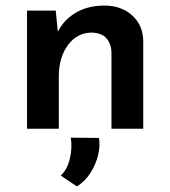

<svg xmlns="http://www.w3.org/2000/svg" viewBox="-20 -462 611 689"><path d="M180 -424 189 -334 186 -345Q207 -389 250.5 -415.5Q294 -442 355 -442Q415 -442 454 -407Q493 -372 494 -315V0H380V-274Q379 -305 362 -324.5Q345 -344 309 -345Q257 -345 224 -300.5Q191 -256 191 -187V0H77V-424ZM256 207 198 168Q221 147 230.5 108Q240 69 234 32L335 33Q340 61 332 94.5Q324 128 304.5 158.5Q285 189 256 207Z"/></svg>

Font: Reem Kufi Fun Medium
Style: Regular
Weight: 500
Designer: Khaled Hosny
Version: Version 1.005